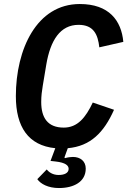

<svg xmlns="http://www.w3.org/2000/svg" viewBox="-20 -730 640 960"><path d="M372.9 -605.8C448.5 -605.8 469.5 -557.2 476.6 -493.3L596.6 -520.6C587 -627.1 525.2 -709.9 378.9 -709.9C163.4 -709.9 59.3 -483.7 59.3 -249.3C59.3 -95.5 121.4 -2.5 256.4 11L232.6 74.6L257.5 77.4C309.3 83.1 323.2 98.4 323.2 114.3C323.2 134.9 302.2 144.9 273.1 144.9C243.3 144.9 223.7 130.3 213.8 117.2L166.5 165.8C183.2 189.6 220.5 210.2 274.9 210.2C349.1 210.2 408.7 179 408.7 112.9C408.7 76 381.7 54.7 344.8 54.7C333.8 54.7 319.2 56.5 304.7 60.7L302.2 57.2L318.9 11C431.8 1.1 499.3 -66.8 550.1 -181.1L443.9 -217.3C408 -142 367.9 -92 298.7 -92C218 -92 186.1 -141.7 186.1 -220.2C186.1 -251.1 189.6 -275.6 193.9 -301.8L211.3 -406.2C231.9 -528.8 281.2 -605.8 372.9 -605.8Z"/></svg>

Font: Margiela Mono Italic SmBold It
Style: Regular
Weight: 600
Designer: Mike Abbink, Paul van der Laan, Pieter van Rosmalen
Foundry: Bold Monday
Version: Version 2.003 2021